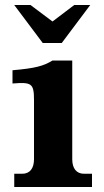

<svg xmlns="http://www.w3.org/2000/svg" viewBox="-20 -748 418 768"><path d="M269 -111V-506H190C154 -484 122 -475 30 -467V-414C106 -420 116 -415 116 -348V-111C116 -74 99 -53 69 -53H37V0H348V-53H316C286 -53 269 -74 269 -111ZM37 -728 151 -576H227L341 -728H277L190 -662L102 -728Z"/></svg>

Font: LT Superior Serif ExtraBold
Style: Regular
Weight: 800
Designer: Daniel Lyons
Foundry: LyonsType
Version: Version 2.120;FEAKit 1.0